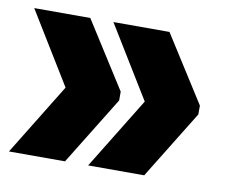

<svg xmlns="http://www.w3.org/2000/svg" viewBox="-55 -518 641 548"><g transform="rotate(10 265.0 -244.0)"><path d="M2.5 -37 130 -244.5 2.5 -452.5H165L287 -260.5V-235L165 -37ZM232 -37 359.5 -244.5 232 -452.5H394.5L516.5 -260.5V-235L394.5 -37Z"/></g></svg>

Font: Anek Devanagari ExtraBold
Style: Regular
Weight: 800
Designer: Kailash Malviya (Devanagari) & Yesha Goshar (Latin)
Foundry: Ek Type
Version: Version 1.003